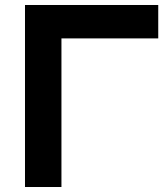

<svg xmlns="http://www.w3.org/2000/svg" viewBox="-20 -749 674 769"><path d="M613.8 -595.2H226.1V0H80.1V-729H613.8Z"/></svg>

Font: Miedinger*
Style: Bold
Weight: 700
Version: Version 001.000